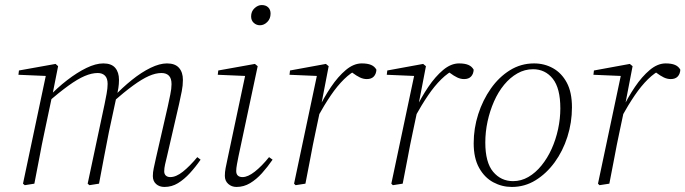

<svg xmlns="http://www.w3.org/2000/svg" viewBox="-20 -727 2713 760"><path d="M78 6 71 0 163 -435 171 -426 53 -431 55 -448 200 -474 210 -465 187 -349 186 -346 156 -204Q145 -153 136 -103.5Q127 -54 116 0ZM334 6 327 0 394 -315Q398 -334 402 -356Q406 -378 406 -395Q406 -417 395.5 -427.5Q385 -438 367 -438Q343 -438 315 -426Q287 -414 251 -388Q215 -362 166 -320L165 -340H169Q206 -379 245.5 -409.5Q285 -440 322 -458Q359 -476 389 -476Q421 -476 436 -458.5Q451 -441 451 -411Q451 -394 448.5 -378.5Q446 -363 442 -347L440 -339L411 -204Q401 -153 391.5 -103.5Q382 -54 372 0ZM631 13Q611 13 598 1.5Q585 -10 585 -30Q585 -45 588.5 -61Q592 -77 597 -100L644 -305Q649 -329 654 -352.5Q659 -376 659 -394Q659 -417 648.5 -427.5Q638 -438 619 -438Q596 -438 569 -426Q542 -414 507 -388.5Q472 -363 424 -321L423 -341H427Q464 -380 502 -410.5Q540 -441 576 -458.5Q612 -476 641 -476Q673 -476 688.5 -458.5Q704 -441 704 -411Q704 -388 699.5 -366Q695 -344 689 -316L641 -108Q637 -92 633.5 -76.5Q630 -61 630 -49Q630 -38 636.5 -32Q643 -26 654 -26Q677 -26 704 -47.5Q731 -69 761 -105L774 -95Q754 -66 731.5 -41.5Q709 -17 684.5 -2Q660 13 631 13Z M870 -31Q870 -46 873 -61.5Q876 -77 881 -100L952 -435L960 -426L842 -431L844 -448L989 -474L1000 -465L924 -108Q921 -93 918 -77Q915 -61 915 -50Q915 -38 921.5 -32Q928 -26 940 -26Q961 -26 988.5 -47.5Q1016 -69 1045 -105L1059 -95Q1039 -66 1017 -41.5Q995 -17 970 -2Q945 13 916 13Q897 13 883.5 1Q870 -11 870 -31ZM1009 -627Q995 -627 984.5 -636.5Q974 -646 974 -662Q974 -682 987.5 -694.5Q1001 -707 1016 -707Q1032 -707 1041.5 -698Q1051 -689 1051 -673Q1051 -653 1038 -640Q1025 -627 1009 -627Z M1238 -265 1231 -293H1239Q1262 -341 1290 -382.5Q1318 -424 1349 -450Q1380 -476 1412 -476Q1435 -476 1449 -470Q1463 -464 1470 -451Q1469 -434 1459.5 -424Q1450 -414 1432 -414Q1418 -414 1404.5 -420.5Q1391 -427 1375 -439L1362 -450L1396 -457V-452Q1369 -440 1342 -413.5Q1315 -387 1289.5 -349.5Q1264 -312 1238 -265ZM1144 0 1236 -435 1244 -426 1126 -431 1128 -448 1270 -474 1281 -465 1250 -304 1248 -294 1229 -204Q1218 -153 1209 -103.5Q1200 -54 1189 0L1150 6Z M1623 -265 1616 -293H1624Q1647 -341 1675 -382.5Q1703 -424 1734 -450Q1765 -476 1797 -476Q1820 -476 1834 -470Q1848 -464 1855 -451Q1854 -434 1844.5 -424Q1835 -414 1817 -414Q1803 -414 1789.5 -420.5Q1776 -427 1760 -439L1747 -450L1781 -457V-452Q1754 -440 1727 -413.5Q1700 -387 1674.5 -349.5Q1649 -312 1623 -265ZM1529 0 1621 -435 1629 -426 1511 -431 1513 -448 1655 -474 1666 -465 1635 -304 1633 -294 1614 -204Q1603 -153 1594 -103.5Q1585 -54 1574 0L1535 6Z M2006 13Q1967 13 1932.5 -5.5Q1898 -24 1876.5 -62.5Q1855 -101 1855 -160Q1855 -219 1873 -275Q1891 -331 1923 -376.5Q1955 -422 1998.5 -449Q2042 -476 2094 -476Q2135 -476 2169 -457Q2203 -438 2223.5 -400Q2244 -362 2244 -302Q2244 -242 2226 -185.5Q2208 -129 2175.5 -84.5Q2143 -40 2100 -13.5Q2057 13 2006 13ZM2011 -10Q2043 -10 2071.5 -26.5Q2100 -43 2123.5 -72Q2147 -101 2163.5 -137.5Q2180 -174 2189 -215.5Q2198 -257 2198 -298Q2198 -378 2168 -415.5Q2138 -453 2090 -453Q2057 -453 2028 -436.5Q1999 -420 1975.5 -391.5Q1952 -363 1935.5 -325.5Q1919 -288 1910 -246.5Q1901 -205 1901 -163Q1901 -84 1932 -47Q1963 -10 2011 -10Z M2441 -265 2434 -293H2442Q2465 -341 2493 -382.5Q2521 -424 2552 -450Q2583 -476 2615 -476Q2638 -476 2652 -470Q2666 -464 2673 -451Q2672 -434 2662.5 -424Q2653 -414 2635 -414Q2621 -414 2607.5 -420.5Q2594 -427 2578 -439L2565 -450L2599 -457V-452Q2572 -440 2545 -413.5Q2518 -387 2492.5 -349.5Q2467 -312 2441 -265ZM2347 0 2439 -435 2447 -426 2329 -431 2331 -448 2473 -474 2484 -465 2453 -304 2451 -294 2432 -204Q2421 -153 2412 -103.5Q2403 -54 2392 0L2353 6Z"/></svg>

Font: Source Serif 4 36pt Light
Style: Italic
Weight: 300
Italic angle: -12°
Designer: Frank Grießhammer
Foundry: Adobe Systems Incorporated
Version: Version 4.004;hotconv 1.0.116;makeotfexe 2.5.65601